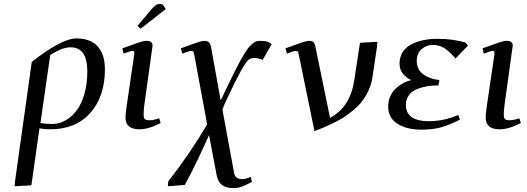

<svg xmlns="http://www.w3.org/2000/svg" viewBox="-20 -651 2675 974"><path d="M54.2 293.9 56.2 269 141.1 -336.9Q293 -456.1 367.2 -456.1Q407.2 -456.1 436 -443.6Q464.8 -431.2 481.2 -408.9Q497.6 -386.7 504.9 -359.6Q512.2 -332.5 512.2 -298.8Q512.2 -162.1 438.5 -78.6Q364.7 4.9 234.9 4.9Q205.1 4.9 180.2 0L139.2 289.1ZM185.1 -26.9Q212.4 -22 245.1 -22Q279.3 -22 310.8 -39.3Q342.3 -56.6 367.4 -88.9Q392.6 -121.1 407.7 -173.1Q422.9 -225.1 422.9 -289.1Q422.9 -411.1 337.9 -411.1Q296.4 -411.1 234.9 -372.1Z M600.6 -405.8Q664.6 -429.2 687.3 -436.5Q710 -443.8 723.6 -443.8Q753.9 -443.8 753.9 -419.9Q753.9 -418.9 751.5 -401.9L711.9 -116.2Q708.5 -85.9 708.5 -70.8Q708.5 -52.7 714.6 -46.9Q720.7 -41 738.8 -41Q757.3 -41 787.6 -50.8L794.9 -26.9Q734.4 4.9 687.5 4.9Q616.7 4.9 616.7 -54.2Q616.7 -72.8 622.6 -113.8L660.6 -372.1Q663.6 -393.1 653.8 -393.1Q642.6 -393.1 606.9 -378.9ZM677.7 -520 742.7 -597.2Q759.3 -616.7 768.6 -623.8Q777.8 -630.9 791.5 -630.9Q795.9 -630.9 800 -629.2Q804.2 -627.4 806.6 -626L808.6 -624L820.8 -605L692.9 -504.9Z M831.5 293.9 833.5 269Q945.3 126 1030.8 -20L965.8 -372.1Q963.9 -385.3 960.4 -389.2Q957 -393.1 950.7 -393.1Q940.4 -393.1 904.8 -378.9L897.5 -405.8Q960.9 -429.2 983.6 -436.5Q1006.3 -443.8 1018.6 -443.8Q1045.9 -443.8 1050.8 -411.1L1099.6 -141.1Q1123.5 -191.9 1138.2 -222.2Q1152.8 -252.4 1170.2 -287.4Q1187.5 -322.3 1198 -341.1Q1208.5 -359.9 1220.9 -380.4Q1233.4 -400.9 1241.9 -410.6Q1250.5 -420.4 1260.7 -429.2Q1271 -438 1279.8 -440.9Q1288.6 -443.8 1298.8 -443.8Q1322.3 -443.8 1339.8 -439L1358.4 -426.8L1312.5 -347.2Q1291 -356.9 1268.6 -356.9Q1251.5 -356.9 1238.8 -345.7Q1226.1 -334.5 1200.9 -289.3Q1175.8 -244.1 1128.4 -143.1Q1113.8 -112.8 1108.4 -95.2L1167.5 226.1Q1170.9 243.7 1181.4 250.7Q1191.9 257.8 1210.4 257.8Q1226.6 257.8 1252.4 246.1L1257.8 272Q1222.2 290.5 1204.1 296.9Q1186 303.2 1162.6 303.2Q1091.8 303.2 1079.6 240.2L1040.5 34.2Q972.7 186.5 917.5 287.1Z M1428.2 -405.8Q1491.7 -429.2 1514.4 -436.5Q1537.1 -443.8 1549.3 -443.8Q1564.5 -443.8 1571.3 -435.5Q1578.1 -427.2 1580.6 -411.1L1654.3 -53.2Q1757.3 -107.4 1777.3 -245.1L1806.2 -434.1L1894.5 -439L1892.1 -411.1L1869.1 -256.8Q1863.8 -222.2 1848.9 -190.9Q1834 -159.7 1815.9 -136.2Q1797.9 -112.8 1770.5 -90.6Q1743.2 -68.4 1720.9 -54.2Q1698.7 -40 1667.5 -25.1Q1636.2 -10.3 1618.9 -2.9Q1601.6 4.4 1575.2 14.2L1496.1 -372.1Q1494.1 -385.3 1491 -389.2Q1487.8 -393.1 1481.4 -393.1Q1471.2 -393.1 1435.5 -378.9Z M1949.2 -109.9Q1949.2 -137.7 1959.5 -161.6Q1969.7 -185.5 1987.1 -201.7Q2004.4 -217.8 2024.4 -228.8Q2044.4 -239.7 2066.9 -245.1Q2046.4 -252 2026.6 -273.9Q2006.8 -295.9 2006.8 -328.1Q2006.8 -361.3 2022.5 -386.2Q2038.1 -411.1 2065.7 -425.5Q2093.3 -439.9 2126.7 -447Q2160.2 -454.1 2199.2 -454.1Q2276.4 -454.1 2341.8 -435.1L2354 -419.9L2291 -354Q2260.3 -389.6 2235.1 -406.2Q2210 -422.9 2174.8 -422.9Q2143.1 -422.9 2118.7 -401.6Q2094.2 -380.4 2094.2 -339.8Q2094.2 -320.3 2101.8 -304.4Q2109.4 -288.6 2121.1 -278.6Q2132.8 -268.6 2148.9 -261.2Q2165 -253.9 2179.4 -250.2Q2193.8 -246.6 2209 -245.1L2204.1 -217.8Q2175.8 -217.8 2150.1 -213.9Q2124.5 -210 2097.9 -200Q2071.3 -189.9 2055.2 -169.2Q2039.1 -148.4 2039.1 -119.1Q2039.1 -76.2 2069.6 -56.2Q2100.1 -36.1 2152.8 -36.1Q2231.9 -36.1 2305.2 -67.9L2313 -43.9Q2258.3 -16.6 2216.6 -4.9Q2174.8 6.8 2119.1 6.8Q2043 6.8 1996.1 -23.2Q1949.2 -53.2 1949.2 -109.9Z M2427.7 -405.8Q2491.7 -429.2 2514.4 -436.5Q2537.1 -443.8 2550.8 -443.8Q2581.1 -443.8 2581.1 -419.9Q2581.1 -418.9 2578.6 -401.9L2539.1 -116.2Q2535.6 -85.9 2535.6 -70.8Q2535.6 -52.7 2541.7 -46.9Q2547.9 -41 2565.9 -41Q2584.5 -41 2614.7 -50.8L2622.1 -26.9Q2561.5 4.9 2514.6 4.9Q2443.8 4.9 2443.8 -54.2Q2443.8 -72.8 2449.7 -113.8L2487.8 -372.1Q2490.7 -393.1 2481 -393.1Q2469.7 -393.1 2434.1 -378.9Z"/></svg>

Font: Dehuti
Style: Bold-Italic
Weight: 700
Version: Version 1.2